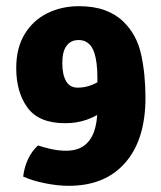

<svg xmlns="http://www.w3.org/2000/svg" viewBox="-20 -586 522 621"><path d="M235.5 -566Q283.5 -566 319 -553Q354.5 -540 379 -516Q422.5 -474 436.5 -409.8Q450.5 -345.5 450.5 -270Q450.5 -134.5 385.2 -59.8Q320 15 202.5 15Q166 15 124.5 6.5Q83 -2 55 -15Q58.5 -45.5 70.8 -71.5Q83 -97.5 103 -115.5Q119.5 -110 144.2 -104.2Q169 -98.5 193.5 -98.5Q229.5 -98.5 251.8 -114.8Q274 -131 284.5 -161.2Q295 -191.5 295 -234V-335Q295 -360.5 292.5 -380Q290 -399.5 285.8 -413Q281.5 -426.5 276 -434.5Q270 -443.5 259.8 -450Q249.5 -456.5 234 -456.5Q209 -456.5 195.2 -437.8Q181.5 -419 181.5 -382Q181.5 -344.5 193.8 -323.5Q206 -302.5 231.5 -302.5Q255.5 -302.5 277.5 -311.5Q299.5 -320.5 318.2 -334Q337 -347.5 350 -361L374 -283Q348.5 -253 320.5 -231.5Q292.5 -210 260.5 -198.8Q228.5 -187.5 191 -187.5Q106 -187.5 69.2 -237.5Q32.5 -287.5 32.5 -366Q32.5 -430.5 59.5 -475.2Q86.5 -520 132.8 -543Q179 -566 235.5 -566Z"/></svg>

Font: Signika SC
Style: Regular
Weight: 300
Designer: Anna Giedryś
Foundry: Anna Giedryś
Version: Version 2.000